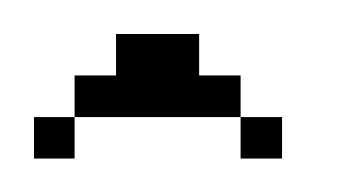

<svg xmlns="http://www.w3.org/2000/svg" viewBox="-20 -459 210 113"><path d="M0 -365.7V-390.1H23.9V-365.7ZM121.6 -365.7V-390.1H146V-365.7ZM23.9 -390.1V-414.6H48.3V-439H97.2V-414.6H121.6V-390.1Z"/></svg>

Font: FS Mondwest Regular
Style: Regular
Weight: 400
Designer: NZWStudios2024
Foundry: https://fontstruct.com
Version: Version 1.0